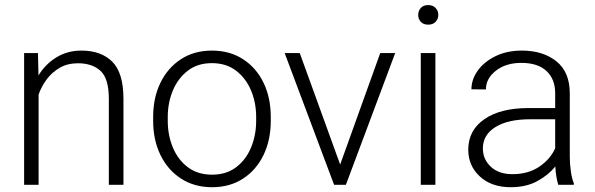

<svg xmlns="http://www.w3.org/2000/svg" viewBox="-20 -741 2385 770"><path d="M292.5 -487.3Q251 -487.3 219.7 -469.2Q188.5 -451.2 167.2 -422.6Q146 -394 134.8 -361.8V0H76.7V-528.3H132.3L134.3 -438.5Q161.6 -483.4 205.8 -510.7Q250 -538.1 306.6 -538.1Q385.7 -538.1 430.4 -493.4Q475.1 -448.7 475.1 -344.2V0H416.5V-344.7Q416.5 -426.3 383.1 -456.8Q349.6 -487.3 292.5 -487.3Z M594.2 -256.3V-272Q594.2 -349.1 623.5 -409.2Q652.8 -469.2 705.8 -503.7Q758.8 -538.1 829.6 -538.1Q901.4 -538.1 954.6 -503.7Q1007.8 -469.2 1036.9 -409.2Q1065.9 -349.1 1065.9 -272V-256.3Q1065.9 -179.7 1036.9 -119.4Q1007.8 -59.1 954.8 -24.7Q901.9 9.8 830.6 9.8Q759.3 9.8 706.1 -24.7Q652.8 -59.1 623.5 -119.4Q594.2 -179.7 594.2 -256.3ZM652.8 -272V-256.3Q652.8 -198.7 673.3 -149.4Q693.8 -100.1 733.4 -70.3Q772.9 -40.5 830.6 -40.5Q887.7 -40.5 927 -70.3Q966.3 -100.1 986.8 -149.4Q1007.3 -198.7 1007.3 -256.3V-272Q1007.3 -329.1 986.8 -378.2Q966.3 -427.2 926.8 -457.5Q887.2 -487.8 829.6 -487.8Q772.5 -487.8 733.2 -457.5Q693.8 -427.2 673.3 -378.2Q652.8 -329.1 652.8 -272Z M1182.1 -528.3 1344.2 -81.1 1504.9 -528.3H1564.9L1367.2 0H1319.8L1121.6 -528.3Z M1657.2 -681.2Q1657.2 -697.8 1667.7 -709.2Q1678.2 -720.7 1697.3 -720.7Q1715.8 -720.7 1726.8 -709.2Q1737.8 -697.8 1737.8 -681.2Q1737.8 -664.6 1726.8 -653.3Q1715.8 -642.1 1697.3 -642.1Q1678.2 -642.1 1667.7 -653.3Q1657.2 -664.6 1657.2 -681.2ZM1726.1 -528.3V0H1667.5V-528.3Z M2218.8 0Q2214.4 -13.7 2211.2 -33.4Q2208 -53.2 2207 -73.7Q2180.7 -40 2135.7 -15.1Q2090.8 9.8 2028.3 9.8Q1951.2 9.8 1904.5 -33.2Q1857.9 -76.2 1857.9 -140.6Q1857.9 -218.3 1922.4 -262.9Q1986.8 -307.6 2098.6 -307.6H2206.5V-367.2Q2206.5 -423.8 2171.6 -456.3Q2136.7 -488.8 2070.3 -488.8Q2008.8 -488.8 1968.8 -457.5Q1928.7 -426.3 1928.7 -382.3L1870.6 -382.8Q1870.6 -422.4 1896 -457.8Q1921.4 -493.2 1967 -515.6Q2012.7 -538.1 2073.2 -538.1Q2157.7 -538.1 2211.4 -495.1Q2265.1 -452.1 2265.1 -366.2V-110.8Q2265.1 -83.5 2269.3 -54.2Q2273.4 -24.9 2281.2 -6.3V0ZM2035.2 -42.5Q2098.6 -42.5 2143.1 -72.8Q2187.5 -103 2206.5 -146.5V-262.7H2106.9Q2017.1 -262.7 1966.8 -231.4Q1916.5 -200.2 1916.5 -145.5Q1916.5 -102.5 1948.2 -72.5Q1980 -42.5 2035.2 -42.5Z"/></svg>

Font: Vazirmatn RD UI FD ExtraLight
Style: Regular
Weight: 200
Designer: Saber Rastikerdar
Foundry: Saber Rastikerdar
Version: Version 33.003